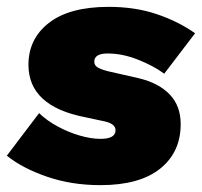

<svg xmlns="http://www.w3.org/2000/svg" viewBox="-44 -530 589 560"><path d="M249 10Q164 10 92 -15Q20 -40 -24 -76L70 -200Q93 -178 124.5 -161Q156 -144 189 -134.5Q222 -125 249 -125Q293 -125 293 -150Q293 -169 261 -176L205 -188Q39 -220 39 -341Q39 -417 99 -463.5Q159 -510 273 -510Q351 -510 414 -488.5Q477 -467 525 -433L435 -315Q404 -338 358.5 -356Q313 -374 270 -374Q231 -374 231 -350Q231 -339 241.5 -333Q252 -327 272 -322L360 -302Q419 -288 451 -254.5Q483 -221 483 -168Q483 -86 423 -38Q363 10 249 10Z"/></svg>

Font: Prodigy Sans ExtraBold
Style: Italic
Weight: 800
Italic angle: -13°
Designer: Wei Huang
Foundry: Wei Huang
Version: Version 1.003; ttfautohint (v1.8.3)